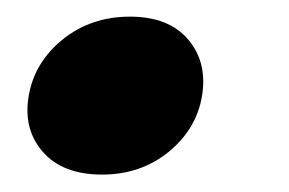

<svg xmlns="http://www.w3.org/2000/svg" viewBox="-20 -427 339 225"><path d="M99.5 -222.4Q53.7 -222.4 30.3 -248.9Q7 -275.5 13.6 -314.4Q20.2 -353.8 53.4 -380.7Q86.5 -407.5 132.3 -407.5Q177.7 -407.5 200.5 -380.7Q223.3 -353.8 216.7 -314.4Q210.1 -275.5 177.5 -248.9Q144.8 -222.4 99.5 -222.4Z"/></svg>

Font: Poppins Variable
Style: Italic
Weight: 100
Italic angle: -10°
Designer: Jonny Pinhorn
Foundry: Indian Type Foundry
Version: Version 6.000